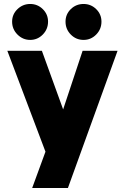

<svg xmlns="http://www.w3.org/2000/svg" viewBox="-20 -697 629 967"><path d="M142 250 209 67 17 -441H191L298 -146L396 -441H572L322 250ZM401 -496Q363 -496 336.5 -523Q310 -550 310 -588Q310 -625 336.5 -651Q363 -677 401 -677Q438 -677 464.5 -651Q491 -625 491 -588Q491 -550 464.5 -523Q438 -496 401 -496ZM132 -496Q95 -496 68 -523Q41 -550 41 -588Q41 -625 68 -651Q95 -677 132 -677Q169 -677 195.5 -651Q222 -625 222 -588Q222 -550 195.5 -523Q169 -496 132 -496Z"/></svg>

Font: Teachers ExtraBold
Style: Regular
Weight: 800
Designer: Alfredo Marco Pradil, Chank Diesel
Version: Version 1.001